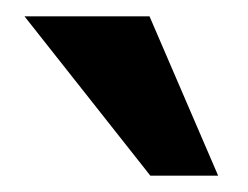

<svg xmlns="http://www.w3.org/2000/svg" viewBox="-20 -791 304 235"><path d="M247 -576 163 -771H10L164 -576Z"/></svg>

Font: Repo DemiBold
Style: Regular
Weight: 600
Designer: Stefan Peev
Foundry: Context Ltd
Version: Version 1.502